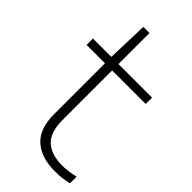

<svg xmlns="http://www.w3.org/2000/svg" viewBox="-234 -802 873 873"><g transform="rotate(45 202.5 -365.5)"><path d="M311 9Q223.5 9 174.8 -35.2Q126 -79.5 126 -173.5V-499.5H8V-540.5H126L132.5 -740H172V-540.5H388V-499.5H172V-182Q172 -101.5 209.8 -67.2Q247.5 -33 317 -33Q352 -33 399.5 -43.5V-1Q374 5 354 7Q334 9 311 9Z"/></g></svg>

Font: Encode Sans Expanded Expanded ExtraLight
Style: Regular
Weight: 200
Width: 7
Designer: Multiple Designers
Foundry: Impallari Type
Version: Version 3.000; ttfautohint (v1.8.3) -l 8 -r 50 -G 200 -x 14 